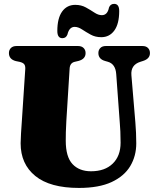

<svg xmlns="http://www.w3.org/2000/svg" viewBox="-20 -932 784 968"><path d="M584 -312 566 -558Q562.5 -609.5 524 -620.5L510 -624.5Q476 -634 476 -664.5Q476 -680 485.8 -690Q495.5 -700 513.5 -700H698Q716.5 -700 726.2 -690Q736 -680 736 -664.5Q736 -636 702 -625L688 -620.5Q638 -605 642.5 -552.5L662.5 -314.5Q664.5 -288 665.8 -262.5Q667 -237 667 -209.5Q667 -145.5 636.8 -94.8Q606.5 -44 542.8 -14.2Q479 15.5 378 15.5Q232 15.5 158 -44.8Q84 -105 84 -209.5Q84 -227.5 86 -259.8Q88 -292 90.5 -327L107.5 -585.5Q108 -600.5 102 -608.2Q96 -616 79.5 -620L60 -624Q25 -633 25 -664.5Q25 -680 35 -690Q45 -700 63.5 -700H373.5Q391.5 -700 401.5 -690Q411.5 -680 411.5 -664.5Q411.5 -634.5 376.5 -625L355.5 -620Q332.5 -614 331 -586L314.5 -322.5Q312.5 -291.5 312 -266Q311.5 -240.5 311.5 -223Q311.5 -141 345.5 -104.8Q379.5 -68.5 439 -68.5Q508.5 -68.5 548.2 -107Q588 -145.5 588 -212.5Q588 -247 586.8 -269Q585.5 -291 584 -312ZM490.5 -744.5Q460.5 -744.5 437 -757.5Q413.5 -770.5 393.8 -783.5Q374 -796.5 356.5 -796.5Q329 -796.5 320 -758Q313 -739.5 294.5 -739.5Q269 -739.5 269 -776Q269 -840 293.2 -873.8Q317.5 -907.5 359.5 -907.5Q389.5 -907.5 413 -894.5Q436.5 -881.5 456 -868.5Q475.5 -855.5 493.5 -855.5Q522 -855.5 529.5 -894Q536.5 -912.5 555.5 -912.5Q581 -912.5 581 -876.5Q581 -812 556.5 -778.2Q532 -744.5 490.5 -744.5Z"/></svg>

Font: Fraunces 72pt Soft Black
Style: Regular
Weight: 900
Version: Version 1.000;[b76b70a41]